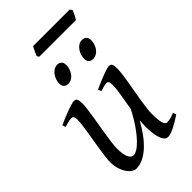

<svg xmlns="http://www.w3.org/2000/svg" viewBox="-248 -891 994 994"><g transform="rotate(-45 249.5 -393.5)"><path d="M476.1 -33.2Q436.5 -6.8 408.9 6.6Q381.3 20 362.8 20Q353.5 20 344.5 11.5Q335.4 2.9 328.9 -16.6Q322.3 -36.1 319.6 -67.6Q316.9 -99.1 320.3 -145Q300.3 -108.9 278.1 -78.6Q255.9 -48.3 231.9 -26.4Q208 -4.4 182.6 7.8Q157.2 20 130.9 20Q121.1 20 108.6 12.5Q96.2 4.9 85.2 -10.3Q74.2 -25.4 66.7 -47.9Q59.1 -70.3 59.1 -100.1Q59.1 -114.7 61.8 -137.2Q64.5 -159.7 68.4 -185.5Q72.3 -211.4 77.1 -239.3Q82 -267.1 85.9 -292.5Q89.8 -317.9 92.5 -338.4Q95.2 -358.9 95.2 -371.1Q95.2 -382.3 93.8 -388.9Q92.3 -395.5 89.6 -398.7Q86.9 -401.9 83.3 -402.8Q79.6 -403.8 75.2 -403.8Q70.8 -403.8 62.5 -402.1Q54.2 -400.4 45.9 -397.9Q36.1 -395.5 24.9 -392.1L19 -410.2Q39.6 -419.4 60.3 -428Q81.1 -436.5 98.6 -442.9Q116.2 -449.2 129.6 -453.1Q143.1 -457 148.9 -457Q163.1 -457 168 -447.8Q172.9 -438.5 172.9 -416Q172.9 -401.9 169.9 -378.9Q167 -356 162.6 -328.6Q158.2 -301.3 153.3 -272Q148.4 -242.7 144 -215.3Q139.6 -188 136.7 -165Q133.8 -142.1 133.8 -127.9Q133.8 -81.1 143.8 -60.1Q153.8 -39.1 171.9 -39.1Q181.6 -39.1 197.8 -48.6Q213.9 -58.1 234.4 -79.3Q254.9 -100.6 279.1 -134.8Q303.2 -168.9 329.1 -218.3Q332.5 -239.3 336.2 -260.5Q339.8 -281.7 343.3 -301.5Q346.7 -321.3 348.9 -339.1Q351.1 -356.9 351.1 -371.1Q351.1 -382.3 349.9 -388.9Q348.6 -395.5 346.2 -398.7Q343.8 -401.9 340.6 -402.8Q337.4 -403.8 333 -403.8Q328.6 -403.8 321 -402.1Q313.5 -400.4 305.7 -397.9Q296.9 -395.5 287.1 -392.1L279.8 -410.2Q300.3 -419.4 320.3 -428Q340.3 -436.5 357.2 -442.9Q374 -449.2 386.7 -453.1Q399.4 -457 405.8 -457Q419.4 -457 423.8 -447.8Q428.2 -438.5 428.2 -416Q428.2 -401.9 425.3 -379.2Q422.4 -356.4 418 -329.3Q413.6 -302.2 408.2 -272.7Q402.8 -243.2 398.4 -215.6Q394 -188 391.1 -164.1Q388.2 -140.1 388.2 -124Q388.2 -79.6 394.5 -58.3Q400.9 -37.1 413.1 -37.1Q425.8 -37.1 438.7 -40.3Q451.7 -43.5 469.2 -50.8ZM254.4 -616.2Q254.4 -602.5 250 -589.1Q245.6 -575.7 237.8 -564.7Q230 -553.7 218.5 -546.9Q207 -540 193.4 -540Q177.7 -540 168.9 -548.8Q160.2 -557.6 160.2 -574.2Q160.2 -587.4 164.8 -600.8Q169.4 -614.3 177.5 -625.5Q185.5 -636.7 197 -643.8Q208.5 -650.9 222.2 -650.9Q237.3 -650.9 245.8 -641.8Q254.4 -632.8 254.4 -616.2ZM436.5 -616.2Q436.5 -602.5 432.1 -589.1Q427.7 -575.7 419.7 -564.7Q411.6 -553.7 400.1 -546.9Q388.7 -540 374.5 -540Q359.4 -540 350.8 -548.8Q342.3 -557.6 342.3 -574.2Q342.3 -587.4 346.7 -600.8Q351.1 -614.3 358.9 -625.5Q366.7 -636.7 377.9 -643.8Q389.2 -650.9 403.3 -650.9Q418.5 -650.9 427.5 -641.8Q436.5 -632.8 436.5 -616.2ZM478.5 -794.9Q477.1 -789.6 473.9 -782.7Q470.7 -775.9 467 -769Q463.4 -762.2 460 -755.9Q456.5 -749.5 454.1 -745.6H186L178.2 -757.3Q180.2 -762.2 183.1 -768.8Q186 -775.4 189.2 -782.2Q192.4 -789.1 195.8 -795.7Q199.2 -802.2 202.1 -807.1H469.2Z"/></g></svg>

Font: Gentium Plus Am
Style: Italic
Weight: 400
Italic angle: -8°
Designer: J. Victor Gaultney, Annie Olsen, Iska Routamaa, Becca Hirsbrunner
Foundry: SIL International
Version: Version 5.000